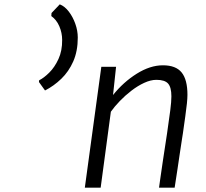

<svg xmlns="http://www.w3.org/2000/svg" viewBox="-20 -865 949 885"><path d="M187.5 -448 159.5 -487 160.5 -495Q182 -505.5 207 -530.2Q232 -555 249.5 -593Q267 -631 266.5 -681Q266.5 -713.5 253.5 -743.8Q240.5 -774 216.5 -791L217.5 -805L255.5 -845Q278.5 -836 297.2 -811.5Q316 -787 327.2 -755.2Q338.5 -723.5 338.5 -692Q338.5 -629.5 317.8 -582.2Q297 -535 262.5 -501.8Q228 -468.5 187.5 -448ZM444 0H371L447 -557H515L501 -427Q548.5 -486.5 610.2 -525.2Q672 -564 731 -564Q790.5 -564 817.2 -531Q844 -498 844 -428Q844 -412 841.5 -387.8Q839 -363.5 834.2 -329.5Q829.5 -295.5 823 -250Q821.5 -240.5 819.5 -228Q817.5 -215.5 814.8 -197.2Q812 -179 808 -152.2Q804 -125.5 798.5 -88Q793 -50.5 785 0H713Q715.5 -17.5 719.5 -46.2Q723.5 -75 730.8 -123.8Q738 -172.5 750 -250Q760 -319 765 -357.8Q770 -396.5 770 -421Q770 -462.5 754.8 -479.8Q739.5 -497 701 -497Q674.5 -497 644.8 -483.2Q615 -469.5 586 -447.2Q557 -425 532.2 -399.2Q507.5 -373.5 491 -350Z"/></svg>

Font: Merriweather Sans Variable Regular
Style: Italic
Weight: 300
Italic angle: -8°
Designer: Eben Sorkin
Foundry: Eben Sorkin
Version: Version 2.001